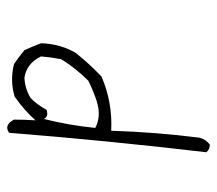

<svg xmlns="http://www.w3.org/2000/svg" viewBox="-55 -436 610 540"><g transform="rotate(-90 250.0 -166.0)"><path d="M146.5 -445.3Q168 -460.9 183.6 -431.6Q183.6 -402.3 181.6 -371.1Q207 -400.4 248 -429.7Q293 -443.4 339.8 -431.6Q357.4 -419.9 378.9 -402.3Q388.7 -380.9 398.4 -355.5Q396.5 -300.8 371.1 -257.8Q339.8 -218.8 304.7 -185.5Q232.4 -154.3 152.3 -158.2Q148.4 -33.2 132.8 89.8Q128.9 107.4 113.3 119.1Q99.6 119.1 91.8 109.4Q125 -173.8 146.5 -445.3ZM300.8 -402.3Q269.5 -400.4 244.1 -384.8Q224.6 -365.2 210.9 -339.8Q191.4 -334 185.5 -347.7Q168 -279.3 160.2 -203.1Q193.4 -185.5 236.3 -199.2Q265.6 -209 293 -222.7Q328.1 -257.8 353.5 -298.8Q359.4 -330.1 361.3 -355.5Q341.8 -396.5 300.8 -402.3Z"/></g></svg>

Font: BoLeHuaiShuti
Style: Regular
Weight: 400
Designer: Aston.linsen@gmail.com
Foundry: BoLe
Version: Version 1.00 June 15, 2016, initial release